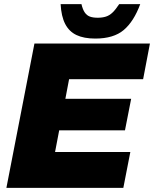

<svg xmlns="http://www.w3.org/2000/svg" viewBox="-20 -911 747 931"><path d="M11 0 147 -700H707L674 -527H315L297 -432H616L586 -279H267L247 -174H612L578 0ZM442 -724Q387 -724 351 -741Q315 -758 296 -795Q277 -832 274 -891H375Q381 -865 391 -850.5Q401 -836 416 -830.5Q431 -825 454 -825Q476 -825 493.5 -830.5Q511 -836 526 -850.5Q541 -865 558 -891H660Q629 -807 580 -765.5Q531 -724 442 -724Z"/></svg>

Font: REM ExtraBold
Style: Italic
Weight: 800
Italic angle: -11°
Designer: Octavio Pardo
Foundry: Ashler Design
Version: Version 1.005;gftools[0.9.28]